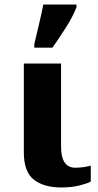

<svg xmlns="http://www.w3.org/2000/svg" viewBox="-20 -816 431 846"><path d="M250 10Q296 10 331 1Q366 -8 380 -16V-86Q365 -82 347.5 -79.5Q330 -77 312 -77Q249 -77 249 -170V-536H85V-145Q85 -59 129 -24.5Q173 10 250 10ZM131 -606H211Q240 -647 270 -694Q300 -741 317 -784V-796H171Q163 -756 151.5 -707.5Q140 -659 131 -621Z"/></svg>

Font: Noto Serif SemiCondensed Extra
Style: Regular
Weight: 800
Width: 4
Designer: Monotype Design Team
Foundry: Monotype Imaging Inc.
Version: Version 1.002